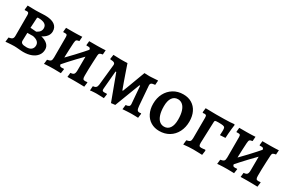

<svg xmlns="http://www.w3.org/2000/svg" viewBox="72 -1286 3136 2112"><g transform="rotate(30 1639.5 -229.5)"><path d="M145 0Q126 0 103 1.5Q80 3 61 4.5Q42 6 35 7L41 -50Q74 -55 86 -66.5Q98 -78 98 -105V-366Q98 -386 92.5 -394Q87 -402 73 -402Q67 -402 57.5 -401Q48 -400 46 -400L42 -406L48 -460Q55 -460 75.5 -459.5Q96 -459 118.5 -458.5Q141 -458 153 -458Q166 -458 190.5 -459Q215 -460 237.5 -461Q260 -462 269 -462Q348 -462 389 -433.5Q430 -405 430 -352Q430 -317 409 -289.5Q388 -262 348 -242Q400 -229 428.5 -202.5Q457 -176 457 -136Q457 -93 432 -60.5Q407 -28 362.5 -10.5Q318 7 259 7Q248 7 233 6Q218 5 202.5 3.5Q187 2 171.5 1Q156 0 145 0ZM195 -198 192 -97Q192 -75 209 -65.5Q226 -56 266 -56Q306 -56 327 -75Q348 -94 348 -126Q348 -183 267 -199ZM197 -264 272 -258Q273 -259 282 -263.5Q291 -268 301.5 -276.5Q312 -285 319.5 -299Q327 -313 327 -332Q327 -401 217 -401Q204 -401 204 -388Z M668 -63 625 -109Q697 -179 766.5 -253Q836 -327 902 -404L945 -358Q873 -286 803.5 -212.5Q734 -139 668 -63ZM524 6 530 -50Q564 -56 574.5 -67.5Q585 -79 585 -110V-365Q585 -388 580 -395.5Q575 -403 558 -403Q551 -403 543 -402.5Q535 -402 535 -402L531 -408L536 -459Q536 -459 552.5 -459Q569 -459 591 -459Q613 -459 628 -459Q642 -459 661 -459.5Q680 -460 698 -460.5Q716 -461 728 -462Q740 -463 740 -463L736 -406Q708 -402 700.5 -393.5Q693 -385 691 -356Q689 -318 686.5 -273.5Q684 -229 683 -185Q682 -141 682 -104Q682 -75 688.5 -65Q695 -55 713 -55Q723 -55 731.5 -56Q740 -57 740 -57L744 -53L736 2Q736 2 726.5 1.5Q717 1 702 1Q687 1 672 0.5Q657 0 647 0Q624 0 595.5 1Q567 2 546 3.5Q525 5 524 6ZM1033 2Q1033 2 1015.5 1.5Q998 1 972.5 0.5Q947 0 923 0Q911 0 893.5 0Q876 0 858.5 0.5Q841 1 830 1Q819 1 819 1L825 -54Q856 -55 867.5 -68.5Q879 -82 879 -120L880 -365Q880 -388 874 -395.5Q868 -403 851 -403Q845 -403 837 -402.5Q829 -402 829 -402L825 -408L830 -459Q830 -459 847.5 -459Q865 -459 888 -459Q911 -459 926 -459Q940 -459 958.5 -459.5Q977 -460 995.5 -460.5Q1014 -461 1025.5 -462Q1037 -463 1037 -463L1033 -407Q1006 -403 996.5 -395.5Q987 -388 986 -368Q984 -328 981.5 -281Q979 -234 978 -188.5Q977 -143 977 -104Q977 -77 983.5 -66.5Q990 -56 1009 -56Q1019 -56 1028 -57.5Q1037 -59 1037 -59L1040 -53Z M1378 11 1257 -315H1248L1228 -86Q1226 -67 1232.5 -60.5Q1239 -54 1252 -54Q1257 -54 1269 -54.5Q1281 -55 1287 -55L1291 -50L1283 3Q1269 2 1249.5 1.5Q1230 1 1212 0.5Q1194 0 1185 0Q1176 0 1160.5 1Q1145 2 1130.5 3Q1116 4 1108 6L1112 -50Q1138 -52 1150 -63.5Q1162 -75 1165 -100L1193 -364Q1195 -384 1181.5 -392.5Q1168 -401 1132 -402L1128 -407L1136 -462Q1172 -461 1197 -460Q1222 -459 1234 -459Q1251 -459 1274 -459.5Q1297 -460 1315 -461Q1331 -415 1349 -362Q1367 -309 1385 -259Q1403 -209 1417 -172H1424Q1439 -209 1457.5 -259Q1476 -309 1495.5 -361.5Q1515 -414 1532 -459Q1547 -459 1573.5 -457.5Q1600 -456 1622 -458Q1638 -459 1661 -460.5Q1684 -462 1700 -463L1703 -460L1699 -406Q1665 -403 1653 -394.5Q1641 -386 1642 -365L1661 -120Q1664 -82 1672.5 -68.5Q1681 -55 1699 -55Q1710 -55 1721 -57L1724 -52L1717 2Q1702 1 1679 0.5Q1656 0 1639 0Q1629 0 1613 0.5Q1597 1 1579.5 2Q1562 3 1546.5 4Q1531 5 1521 6L1528 -51Q1555 -53 1567.5 -62.5Q1580 -72 1578 -94L1560 -315H1551L1429 5Z M1989 12Q1928 12 1881.5 -16Q1835 -44 1809 -95.5Q1783 -147 1783 -215Q1783 -290 1813.5 -347.5Q1844 -405 1898 -438Q1952 -471 2022 -471Q2085 -471 2131 -443Q2177 -415 2202 -364Q2227 -313 2227 -244Q2227 -170 2197 -111.5Q2167 -53 2113 -20.5Q2059 12 1989 12ZM2012 -56Q2058 -56 2083.5 -93.5Q2109 -131 2109 -201Q2109 -263 2095.5 -306.5Q2082 -350 2056.5 -372.5Q2031 -395 1997 -395Q1950 -395 1924.5 -357.5Q1899 -320 1899 -250Q1899 -187 1913 -143.5Q1927 -100 1952 -78Q1977 -56 2012 -56Z M2294 8 2300 -49Q2333 -55 2343.5 -66.5Q2354 -78 2354 -107L2355 -364Q2355 -387 2350 -394.5Q2345 -402 2330 -402Q2325 -402 2319.5 -401.5Q2314 -401 2308 -400L2302 -407L2308 -461Q2326 -461 2350.5 -460.5Q2375 -460 2400 -459.5Q2425 -459 2446 -459Q2503 -459 2545.5 -460Q2588 -461 2619 -462.5Q2650 -464 2670 -467L2676 -459Q2672 -433 2669 -403Q2666 -373 2663.5 -343Q2661 -313 2660 -287L2592 -283Q2593 -296 2593.5 -307.5Q2594 -319 2594.5 -329.5Q2595 -340 2595 -347Q2595 -368 2590 -378.5Q2585 -389 2567 -392.5Q2549 -396 2508 -396Q2478 -396 2469.5 -392.5Q2461 -389 2461 -373L2451 -102Q2451 -78 2457.5 -68.5Q2464 -59 2483 -59Q2492 -59 2506.5 -60.5Q2521 -62 2532 -64L2539 -55L2531 3Q2509 2 2487 1.5Q2465 1 2446.5 0.5Q2428 0 2416 0Q2393 0 2359 2Q2325 4 2294 8Z M2868 -63 2825 -109Q2897 -179 2966.5 -253Q3036 -327 3102 -404L3145 -358Q3073 -286 3003.5 -212.5Q2934 -139 2868 -63ZM2724 6 2730 -50Q2764 -56 2774.5 -67.5Q2785 -79 2785 -110V-365Q2785 -388 2780 -395.5Q2775 -403 2758 -403Q2751 -403 2743 -402.5Q2735 -402 2735 -402L2731 -408L2736 -459Q2736 -459 2752.5 -459Q2769 -459 2791 -459Q2813 -459 2828 -459Q2842 -459 2861 -459.5Q2880 -460 2898 -460.5Q2916 -461 2928 -462Q2940 -463 2940 -463L2936 -406Q2908 -402 2900.5 -393.5Q2893 -385 2891 -356Q2889 -318 2886.5 -273.5Q2884 -229 2883 -185Q2882 -141 2882 -104Q2882 -75 2888.5 -65Q2895 -55 2913 -55Q2923 -55 2931.5 -56Q2940 -57 2940 -57L2944 -53L2936 2Q2936 2 2926.5 1.5Q2917 1 2902 1Q2887 1 2872 0.5Q2857 0 2847 0Q2824 0 2795.5 1Q2767 2 2746 3.5Q2725 5 2724 6ZM3233 2Q3233 2 3215.5 1.5Q3198 1 3172.5 0.5Q3147 0 3123 0Q3111 0 3093.5 0Q3076 0 3058.5 0.5Q3041 1 3030 1Q3019 1 3019 1L3025 -54Q3056 -55 3067.5 -68.5Q3079 -82 3079 -120L3080 -365Q3080 -388 3074 -395.5Q3068 -403 3051 -403Q3045 -403 3037 -402.5Q3029 -402 3029 -402L3025 -408L3030 -459Q3030 -459 3047.5 -459Q3065 -459 3088 -459Q3111 -459 3126 -459Q3140 -459 3158.5 -459.5Q3177 -460 3195.5 -460.5Q3214 -461 3225.5 -462Q3237 -463 3237 -463L3233 -407Q3206 -403 3196.5 -395.5Q3187 -388 3186 -368Q3184 -328 3181.5 -281Q3179 -234 3178 -188.5Q3177 -143 3177 -104Q3177 -77 3183.5 -66.5Q3190 -56 3209 -56Q3219 -56 3228 -57.5Q3237 -59 3237 -59L3240 -53Z"/></g></svg>

Font: Alegreya SemiBold
Style: Regular
Weight: 600
Designer: Juan Pablo del Peral
Foundry: Huerta Tipografica
Version: Version 2.009